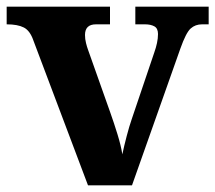

<svg xmlns="http://www.w3.org/2000/svg" viewBox="-20 -556 646 576"><path d="M80 -435Q70 -464 51.5 -473.5Q33 -483 0 -483V-536H310V-483H268Q235 -483 235 -451Q235 -439 238 -427Q241 -415 244 -407L311 -218Q322 -187 332.5 -153Q343 -119 347 -93Q352 -117 360 -147.5Q368 -178 375 -198L443 -399Q448 -413 451 -427Q454 -441 454 -454Q454 -471 443 -477Q432 -483 415 -483H386V-536H606V-483H586Q566 -483 552 -470.5Q538 -458 521 -410L376 0H244Z"/></svg>

Font: Noto Serif Tamil
Style: Bold Italic
Weight: 700
Italic angle: -12°
Designer: Indian Type Foundry, Tom Grace, and the Monotype Design Team
Foundry: Monotype Imaging Inc.
Version: Version 2.003; ttfautohint (v1.8.4.7-5d5b)